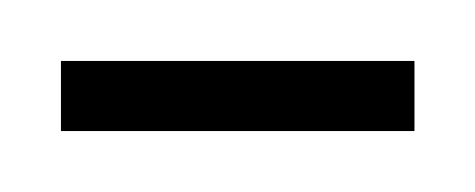

<svg xmlns="http://www.w3.org/2000/svg" viewBox="-26 -43 156 63"><path d="M-6 -23H110V0H-6Z"/></svg>

Font: Zain ExtraLight
Style: Regular
Weight: 200
Designer: Zain,Boutros
Foundry: Mobile Telecommunications Company (Zain), 2024
Version: Version 1.51; ttfautohint (v1.8.4)